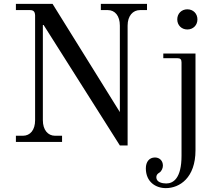

<svg xmlns="http://www.w3.org/2000/svg" viewBox="-20 -732 1130 990"><path d="M732 136C732 206 783 238 835 238C906 238 988 185 988 43V-456H822V-432H894C910 -432 916 -426 916 -410V71C916 187 874 214 837 214C817 214 786 208 786 182C786 172 791 164 802 158C814 150 820 134 820 122C820 96 802 80 779 80C750 80 732 102 732 136ZM894 -632C894 -602 916 -580 946 -580C976 -580 998 -602 998 -632C998 -662 976 -684 946 -684C916 -684 894 -662 894 -632ZM62 0H300V-32H264C227 -32 201 -62 201 -112V-603H205L598 18H638V-600C638 -650 665 -680 702 -680H738V-712H500V-680H536C573 -680 598 -650 598 -600V-154L251 -712H62V-680H134C153 -680 160 -672 161 -653V-112C161 -62 136 -32 98 -32H62Z"/></svg>

Font: Old Standard
Style: Regular
Weight: 400
Designer: Alexey Kryukov <alexios@thessalonica.org.ru>
Version: Version 2.0